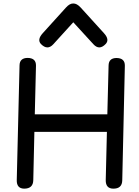

<svg xmlns="http://www.w3.org/2000/svg" viewBox="-20 -1076 808 1118"><path d="M406.7 -1055.7Q427.7 -1056.2 449.7 -1032.2L585.4 -882.8Q619.6 -845.2 595.2 -819.8Q558.1 -780.8 523.9 -818.4L406.7 -946.3L290.5 -818.4Q256.3 -780.8 218.3 -819.8Q194.8 -845.2 229 -882.8L364.3 -1032.2Q385.7 -1056.2 406.7 -1055.7ZM139.6 -738.8Q190.4 -738.8 189.5 -693.4L182.6 -410.2H605L612.3 -695.3Q613.3 -737.3 657.2 -738.3Q708 -738.3 707 -692.9L691.9 -26.9Q691.4 23.4 638.7 22.5Q594.7 21.5 595.7 -27.8Q599.1 -168 602.5 -308.1H180.2L173.8 -27.3Q172.9 22.9 120.1 22.5Q76.2 21.5 77.6 -27.8L93.8 -695.8Q94.7 -737.8 139.6 -738.8Z"/></svg>

Font: Comic Relief LRS
Style: Regular
Weight: 400
Designer: Jeff Davis
Foundry: Loudifier
Version: Version 1.0